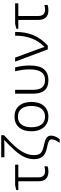

<svg xmlns="http://www.w3.org/2000/svg" viewBox="1050 -1850 994 3134"><g transform="rotate(-90 1547.0 -283.0)"><path d="M155 -155V-481H11V-514L91 -533H426V-481H219V-160Q219 -101 244.5 -72.5Q270 -44 324 -44Q360 -44 399 -55V-3Q365 10 310 10Q233 10 194 -32Q155 -74 155 -155Z M839 66Q839 32 807 16Q775 0 711 -11Q609 -30 562.5 -81Q516 -132 516 -225Q516 -308 552 -383Q588 -458 653.5 -533Q719 -608 831 -712Q788 -708 663 -708H547V-760H907V-715Q801 -619 732.5 -543.5Q664 -468 623 -389Q582 -310 582 -227Q582 -174 597 -143Q612 -112 644.5 -94.5Q677 -77 736 -64Q795 -52 829.5 -38.5Q864 -25 882 -3Q900 19 900 56Q900 87 887 119.5Q874 152 843 194H781Q839 116 839 66Z M971 -267Q971 -397 1034.5 -470Q1098 -543 1211 -543Q1323 -543 1386.5 -469Q1450 -395 1450 -267Q1450 -137 1385.5 -63.5Q1321 10 1208 10Q1134 10 1080.5 -25.5Q1027 -61 999 -123.5Q971 -186 971 -267ZM1384 -267Q1384 -373 1338.5 -430.5Q1293 -488 1209 -488Q1126 -488 1081.5 -430.5Q1037 -373 1037 -267Q1037 -162 1082 -103.5Q1127 -45 1210 -45Q1294 -45 1339 -103Q1384 -161 1384 -267Z M1585 -241V-533H1648V-236Q1648 -141 1686.5 -93Q1725 -45 1808 -45Q1896 -45 1938.5 -106.5Q1981 -168 1981 -296Q1981 -356 1974 -409.5Q1967 -463 1951 -533H2014Q2030 -472 2037.5 -415.5Q2045 -359 2045 -292Q2045 -138 1985 -64Q1925 10 1804 10Q1693 10 1639 -52Q1585 -114 1585 -241Z M2108 -533H2174L2321 -132L2347 -56H2350Q2532 -231 2532 -533H2593Q2593 -362 2540.5 -236.5Q2488 -111 2371 0H2308Z M2789 -155V-481H2645V-514L2725 -533H3060V-481H2853V-160Q2853 -101 2878.5 -72.5Q2904 -44 2958 -44Q2994 -44 3033 -55V-3Q2999 10 2944 10Q2867 10 2828 -32Q2789 -74 2789 -155Z"/></g></svg>

Font: OpenSansMMV
Style: Light
Weight: 300
Foundry: Ascender Corporation
Version: Version 4.001